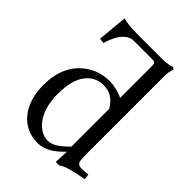

<svg xmlns="http://www.w3.org/2000/svg" viewBox="-207 -797 908 908"><g transform="rotate(45 247.0 -343.0)"><path d="M408 -698C386 -689 359 -689 348 -688H189C129 -688 110 -692 83 -698L69 -548L95 -545C107 -591 137 -654 189 -654H311C329 -654 334 -649 334 -631V-417C311 -430 267 -439 247 -439C181 -439 137 -417 97 -379C54 -336 34 -277 34 -203C34 -80 100 10 208 10C259 10 298 -20 336 -59L333 12H357C378 -6 430 -17 488 -27L484 -55C469 -52 447 -52 435 -52C427 -52 416 -58 413 -67C411 -74 409 -90 409 -120V-641C409 -651 411 -679 419 -689ZM334 -91C294 -52 267 -32 234 -32C180 -32 112 -90 112 -221C112 -293 128 -333 143 -354C174 -401 216 -405 236 -405C283 -405 310 -383 334 -345Z"/></g></svg>

Font: Libertinus Sans
Style: Regular
Weight: 400
Designer: Philipp H. Poll, Khaled Hosny
Foundry: Caleb Maclennan
Version: Version 7.050;RELEASE